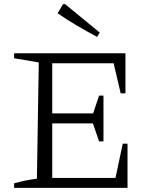

<svg xmlns="http://www.w3.org/2000/svg" viewBox="-20 -906 731 926"><path d="M572 -213H595V0H48V-22Q77 -30 104.5 -35.5Q132 -41 158 -44L167 -605L48 -625V-649H585V-456H562L528 -601H203L232 -629V-359H429L458 -445H479V-224H458L428 -311H232V-20L203 -48H537ZM448 -728Q400 -754 352 -782Q304 -810 258 -842L284 -886H294L461 -749Z"/></svg>

Font: Piazzolla 24pt Light
Style: Regular
Weight: 300
Designer: Juan Pablo del Peral
Foundry: Huerta Tipografica
Version: Version 2.005